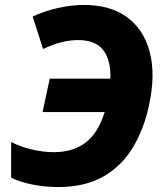

<svg xmlns="http://www.w3.org/2000/svg" viewBox="-20 -746 656 776"><path d="M215 10Q161 10 109.5 -0.5Q58 -11 25 -28V-172Q62 -153 108 -142Q154 -131 198 -131Q274 -131 325 -169Q376 -207 403 -293H152L181 -428H426Q429 -501 398 -542.5Q367 -584 296 -584Q263 -584 229 -575.5Q195 -567 154 -548L112 -679Q158 -701 213 -713.5Q268 -726 320 -726Q426 -726 493.5 -676.5Q561 -627 585 -536.5Q609 -446 583 -324Q563 -227 518 -151.5Q473 -76 398.5 -33Q324 10 215 10Z"/></svg>

Font: Noto Sans ExtraBold
Style: Italic
Weight: 800
Italic angle: -12°
Designer: Monotype Design Team
Foundry: Monotype Imaging Inc.
Version: Version 2.013; ttfautohint (v1.8.4.7-5d5b)